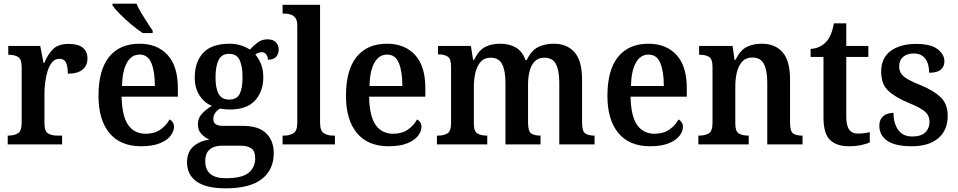

<svg xmlns="http://www.w3.org/2000/svg" viewBox="-20 -786 5214 1045"><path d="M22 0V-48H25Q57 -48 77.5 -60.5Q98 -73 98 -120V-420Q98 -464 78.5 -476Q59 -488 28 -488H25V-536H199L217 -443H221Q240 -490 268.5 -518.5Q297 -547 354 -547Q406 -547 431 -526Q456 -505 456 -468Q456 -429 429 -407Q402 -385 349 -385Q349 -426 339 -446Q329 -466 303 -466Q279 -466 263.5 -447Q248 -428 239 -399Q230 -370 226 -338Q222 -306 222 -280V-115Q222 -71 242 -59.5Q262 -48 290 -48H318V0Z M748 10Q635 10 575.5 -62Q516 -134 516 -264Q516 -405 574 -476.5Q632 -548 739 -548Q836 -548 892 -487Q948 -426 948 -307V-260H642Q644 -154 677.5 -106Q711 -58 773 -58Q821 -58 853.5 -81Q886 -104 903 -136Q913 -131 920 -120.5Q927 -110 927 -95Q927 -71 908 -46.5Q889 -22 849.5 -6Q810 10 748 10ZM823 -318Q823 -396 804 -442.5Q785 -489 740 -489Q696 -489 671 -445Q646 -401 644 -318ZM757 -606Q729 -624 695 -652.5Q661 -681 632.5 -710Q604 -739 592 -756V-766H723Q732 -744 748 -717Q764 -690 781 -664Q798 -638 811 -619V-606Z M1208 239Q1102 239 1050 202Q998 165 998 97Q998 42 1032 11.5Q1066 -19 1120 -26Q1097 -36 1077 -56Q1057 -76 1057 -110Q1057 -142 1078 -165.5Q1099 -189 1133 -210Q1092 -226 1066 -266.5Q1040 -307 1040 -363Q1040 -450 1086.5 -499Q1133 -548 1230 -548Q1264 -548 1292.5 -538.5Q1321 -529 1340 -516Q1359 -537 1382 -554.5Q1405 -572 1436 -572Q1467 -572 1482 -555.5Q1497 -539 1497 -517Q1497 -495 1484 -478Q1471 -461 1438 -461Q1438 -479 1428.5 -490.5Q1419 -502 1405 -502Q1395 -502 1386 -498.5Q1377 -495 1370 -489Q1388 -468 1400.5 -437.5Q1413 -407 1413 -365Q1413 -289 1368.5 -239.5Q1324 -190 1230 -190Q1219 -190 1202.5 -191.5Q1186 -193 1177 -195Q1163 -187 1152 -172.5Q1141 -158 1141 -138Q1141 -101 1192 -101H1299Q1389 -101 1429.5 -60Q1470 -19 1470 48Q1470 137 1405.5 188Q1341 239 1208 239ZM1227 -244Q1269 -244 1284.5 -275Q1300 -306 1300 -365Q1300 -426 1284 -459.5Q1268 -493 1227 -493Q1186 -493 1169.5 -459Q1153 -425 1153 -364Q1153 -306 1170 -275Q1187 -244 1227 -244ZM1210 184Q1297 184 1333 154.5Q1369 125 1369 75Q1369 37 1348.5 22Q1328 7 1288 7H1186Q1165 7 1144.5 14Q1124 21 1110.5 39.5Q1097 58 1097 93Q1097 136 1124 160Q1151 184 1210 184Z M1518 0V-48H1529Q1555 -48 1576.5 -60.5Q1598 -73 1598 -118V-648Q1598 -676 1587 -689.5Q1576 -703 1560 -707.5Q1544 -712 1529 -712H1518V-760H1722V-118Q1722 -73 1743.5 -60.5Q1765 -48 1791 -48H1803V0Z M2095 10Q1982 10 1922.5 -62Q1863 -134 1863 -264Q1863 -405 1921 -476.5Q1979 -548 2086 -548Q2183 -548 2239 -487Q2295 -426 2295 -307V-260H1989Q1991 -154 2024.5 -106Q2058 -58 2120 -58Q2168 -58 2200.5 -81Q2233 -104 2250 -136Q2260 -131 2267 -120.5Q2274 -110 2274 -95Q2274 -71 2255 -46.5Q2236 -22 2196.5 -6Q2157 10 2095 10ZM2170 -318Q2170 -396 2151 -442.5Q2132 -489 2087 -489Q2043 -489 2018 -445Q1993 -401 1991 -318Z M2358 0V-48H2365Q2396 -48 2415.5 -60Q2435 -72 2435 -118V-423Q2435 -466 2416.5 -478Q2398 -490 2367 -490H2364V-536H2543L2555 -460H2560Q2586 -513 2620.5 -530.5Q2655 -548 2703 -548Q2752 -548 2787.5 -527.5Q2823 -507 2840 -459H2847Q2872 -512 2909.5 -530Q2947 -548 2994 -548Q3066 -548 3107 -501.5Q3148 -455 3148 -353V-119Q3148 -72 3165 -60Q3182 -48 3213 -48H3216V0H3024V-337Q3024 -401 3006 -436.5Q2988 -472 2943 -472Q2910 -472 2890.5 -452Q2871 -432 2862.5 -399Q2854 -366 2854 -327V-119Q2854 -72 2871 -60Q2888 -48 2919 -48H2922V0H2731V-337Q2731 -401 2713 -436.5Q2695 -472 2650 -472Q2616 -472 2596.5 -450Q2577 -428 2568 -392Q2559 -356 2559 -314V-114Q2559 -71 2578.5 -59.5Q2598 -48 2629 -48H2632V0Z M3518 10Q3405 10 3345.5 -62Q3286 -134 3286 -264Q3286 -405 3344 -476.5Q3402 -548 3509 -548Q3606 -548 3662 -487Q3718 -426 3718 -307V-260H3412Q3414 -154 3447.5 -106Q3481 -58 3543 -58Q3591 -58 3623.5 -81Q3656 -104 3673 -136Q3683 -131 3690 -120.5Q3697 -110 3697 -95Q3697 -71 3678 -46.5Q3659 -22 3619.5 -6Q3580 10 3518 10ZM3593 -318Q3593 -396 3574 -442.5Q3555 -489 3510 -489Q3466 -489 3441 -445Q3416 -401 3414 -318Z M3781 0V-48H3786Q3817 -48 3837.5 -60Q3858 -72 3858 -118V-422Q3858 -465 3839 -476.5Q3820 -488 3789 -488H3785V-536H3967L3978 -460H3983Q4009 -513 4044 -530.5Q4079 -548 4126 -548Q4199 -548 4239.5 -501.5Q4280 -455 4280 -353V-119Q4280 -72 4296.5 -60Q4313 -48 4344 -48H4348V0H4156V-337Q4156 -401 4138 -437Q4120 -473 4075 -473Q4040 -473 4019.5 -450.5Q3999 -428 3990.5 -392Q3982 -356 3982 -314V-114Q3982 -71 4001 -59.5Q4020 -48 4051 -48H4055V0Z M4599 10Q4533 10 4497.5 -24.5Q4462 -59 4462 -147V-476H4392V-520Q4419 -521 4441 -532Q4463 -543 4477 -559Q4492 -575 4502 -599Q4512 -623 4519 -659H4586V-536H4706V-476H4586V-152Q4586 -103 4601.5 -81Q4617 -59 4649 -59Q4667 -59 4683 -61Q4699 -63 4714 -67V-11Q4700 -4 4669.5 3Q4639 10 4599 10Z M4943 10Q4852 10 4809 -20Q4766 -50 4766 -101Q4766 -129 4778.5 -144.5Q4791 -160 4809 -166Q4827 -172 4843 -172Q4843 -114 4869 -78.5Q4895 -43 4945 -43Q4993 -43 5016 -65.5Q5039 -88 5039 -122Q5039 -157 5015 -178Q4991 -199 4928 -225Q4851 -257 4813.5 -293Q4776 -329 4776 -396Q4776 -471 4828 -509Q4880 -547 4966 -547Q5046 -547 5083 -518.5Q5120 -490 5120 -453Q5120 -423 5100 -406.5Q5080 -390 5037 -390Q5037 -440 5015.5 -467.5Q4994 -495 4953 -495Q4917 -495 4895.5 -476.5Q4874 -458 4874 -425Q4874 -401 4885 -385Q4896 -369 4922 -354Q4948 -339 4994 -321Q5062 -293 5100 -256.5Q5138 -220 5138 -156Q5138 -77 5086.5 -33.5Q5035 10 4943 10Z"/></svg>

Font: Noto Serif Tamil SemiCondensed SemiBold
Style: Regular
Weight: 600
Width: 4
Designer: Indian Type Foundry, Tom Grace, and the Monotype Design Team
Foundry: Monotype Imaging Inc.
Version: Version 2.004; ttfautohint (v1.8.4.7-5d5b)